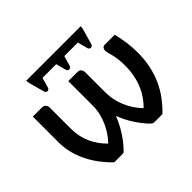

<svg xmlns="http://www.w3.org/2000/svg" viewBox="-154 -884 1089 1089"><g transform="rotate(-45 390.0 -340.0)"><path d="M711 -510Q721 -467.5 726.5 -427.8Q732 -388 732 -347.5Q732 -291 721.8 -242.2Q711.5 -193.5 692.5 -150.8Q673.5 -108 646 -70.8Q618.5 -33.5 583.5 0H520.5Q511.5 0 506.2 -3.5Q501 -7 494 -14Q464 -45 436.5 -87.5Q409 -130 390 -179.5Q371 -130.5 343.5 -87.8Q316 -45 286 -14Q279.5 -6.5 275.5 -3.2Q271.5 0 262.5 0H197.5Q166.5 -29.5 140.2 -64Q114 -98.5 94.8 -137Q75.5 -175.5 64.8 -216.8Q54 -258 54 -301V-510H126.5Q143 -510 150.5 -500Q158 -490 158 -478V-312.5Q158 -245.5 182.2 -192.5Q206.5 -139.5 248 -99.5Q267 -118.5 283.5 -142.8Q300 -167 312.2 -194.5Q324.5 -222 331.5 -252Q338.5 -282 338.5 -312.5V-510H411Q427.5 -510 434.8 -500Q442 -490 442 -478V-316.5Q442 -286 448.2 -256.2Q454.5 -226.5 466.2 -198.8Q478 -171 494.8 -145.8Q511.5 -120.5 532.5 -99.5Q552 -119 569.5 -143.2Q587 -167.5 600.2 -197.8Q613.5 -228 621.2 -264.8Q629 -301.5 629 -345.5Q629 -376.5 625.8 -399Q622.5 -421.5 618.5 -438Q614.5 -454.5 611.2 -465.8Q608 -477 608 -485Q608 -494.5 613.8 -502.2Q619.5 -510 630.5 -510ZM608.5 -680.5Q608.5 -674 607.8 -669.8Q607 -665.5 606 -660L579 -566Q577 -559.5 572.5 -556.2Q568 -553 563 -553Q558 -553 553.8 -556.2Q549.5 -559.5 547.5 -566L531.5 -626.5H423L405.5 -566Q403.5 -559.5 399 -556.2Q394.5 -553 389.5 -553Q384.5 -553 380.2 -556.2Q376 -559.5 374 -566L358 -626.5H248L231 -566Q229 -559.5 224.5 -556.2Q220 -553 215 -553Q210 -553 205.8 -556.2Q201.5 -559.5 199.5 -566L174 -659.5Q173 -664.5 172.2 -669.2Q171.5 -674 171.5 -680.5Z"/></g></svg>

Font: Lato SemiBold
Style: Regular
Weight: 600
Designer: Lukasz Dziedzic with Adam Twardoch and Botio Nikoltchev
Foundry: tyPoland Lukasz Dziedzic
Version: Version 2.015; 2015-08-06; http://www.latofonts.com/